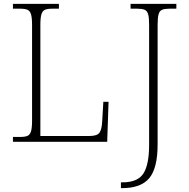

<svg xmlns="http://www.w3.org/2000/svg" viewBox="-20 -734 977 994"><path d="M606 240V210H614Q693 210 722.5 164Q752 118 752 15V-606Q752 -642 747 -660Q742 -678 728.5 -683.5Q715 -689 691 -689H656V-714H893V-689H857Q833 -689 819.5 -683.5Q806 -678 801 -660Q796 -642 796 -605V14Q796 136 753 188Q710 240 612 240ZM47 0V-25H84Q109 -25 122 -30.5Q135 -36 140.5 -54Q146 -72 146 -109V-605Q146 -642 140.5 -660Q135 -678 122 -683.5Q109 -689 84 -689H47V-714H285V-689H251Q226 -689 213 -683.5Q200 -678 194.5 -660Q189 -642 189 -606V-30H443Q483 -30 495 -47Q507 -64 509 -104L515 -207H542L535 0Z"/></svg>

Font: Noto Serif ExtraLight
Style: Regular
Weight: 200
Designer: Monotype Design Team
Foundry: Monotype Imaging Inc.
Version: Version 2.015; ttfautohint (v1.8.4.7-5d5b)